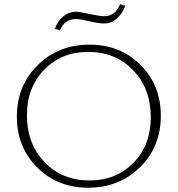

<svg xmlns="http://www.w3.org/2000/svg" viewBox="-20 -873 832 899"><path d="M261 -731 237 -738Q249 -774 276 -796Q303 -818 335 -818Q352 -818 400 -807.5Q448 -797 468 -797Q520 -797 542 -853L566 -846Q553 -808 526.5 -785.5Q500 -763 466 -763Q444 -763 399 -773.5Q354 -784 335 -784Q283 -784 261 -731ZM393 6Q249 6 154 -89Q59 -184 59 -327Q59 -472 156.5 -568Q254 -664 399 -664Q543 -664 638 -569Q733 -474 733 -331Q733 -186 635.5 -90Q538 6 393 6ZM399 -28Q524 -28 605 -111Q686 -194 686 -324Q686 -458 603.5 -544Q521 -630 393 -630Q268 -630 187 -546.5Q106 -463 106 -334Q106 -200 188.5 -114Q271 -28 399 -28Z"/></svg>

Font: EauTestInfant Light
Style: Regular
Weight: 300
Designer: Christian Thalmann (Catharsis Fonts)
Version: Version 0.001;PS 000.001;hotconv 1.0.88;makeotf.lib2.5.64775